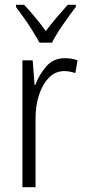

<svg xmlns="http://www.w3.org/2000/svg" viewBox="-20 -785 356 805"><path d="M252 -541Q265 -541 279 -539Q293 -537 305 -532L296 -479Q286 -482 274 -484.5Q262 -487 249 -487Q212 -487 184.5 -458.5Q157 -430 142.5 -383.5Q128 -337 129 -282V0H74V-532H117L125 -429H128Q144 -472 174 -506.5Q204 -541 252 -541ZM146 -606Q133 -629 116 -656.5Q99 -684 80.5 -710Q62 -736 47 -756V-765H81Q102 -743 126.5 -713.5Q151 -684 172 -655Q195 -685 216.5 -710.5Q238 -736 264 -765H298V-756Q274 -725 244.5 -682.5Q215 -640 198 -606Z"/></svg>

Font: Noto Sans Devanagari UI Condensed Light
Style: Regular
Weight: 300
Width: 3
Designer: Jelle Bosma - Monotype Design Team
Foundry: Monotype Imaging Inc.
Version: Version 2.004; ttfautohint (v1.8.4.7-5d5b)